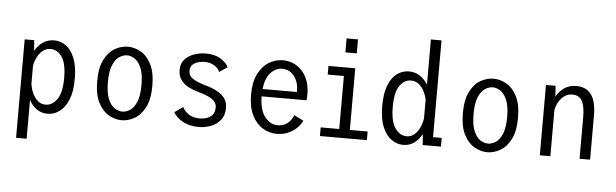

<svg xmlns="http://www.w3.org/2000/svg" viewBox="-55 -955 4360 1360"><g transform="rotate(5 2125.0 -275.0)"><path d="M92.5 200V-500H160.5L166 -424.5Q186 -461.5 220.5 -486.2Q255 -511 303 -511Q347.5 -511 385.5 -484Q423.5 -457 447 -399.5Q470.5 -342 470.5 -251Q470.5 -160 446 -102Q421.5 -44 382.5 -16.5Q343.5 11 299 11Q253.5 11 220.5 -13.8Q187.5 -38.5 167.5 -75V200ZM282 -448Q250 -448 226.8 -429.2Q203.5 -410.5 188.5 -381.2Q173.5 -352 167.5 -320.5V-190.5Q172.5 -155 187 -123.5Q201.5 -92 224.8 -72Q248 -52 280 -52Q327 -52 361 -99.5Q395 -147 395 -251Q395 -356.5 362 -402.2Q329 -448 282 -448Z M826 11Q779.5 11 734.2 -14.8Q689 -40.5 659.5 -98Q630 -155.5 630 -251Q630 -346 659.5 -403.5Q689 -461 734.2 -486.5Q779.5 -512 826 -512Q872.5 -512 917.8 -486.5Q963 -461 992.5 -403.5Q1022 -346 1022 -251Q1022 -155.5 992.5 -98Q963 -40.5 917.8 -14.8Q872.5 11 826 11ZM826 -50.5Q853 -50.5 880.5 -68.2Q908 -86 926.5 -129.5Q945 -173 945 -251Q945 -327 926.5 -370.5Q908 -414 880.5 -432.2Q853 -450.5 826 -450.5Q798.5 -450.5 770.8 -432.5Q743 -414.5 724.5 -371Q706 -327.5 706 -251Q706 -173.5 724.5 -129.8Q743 -86 770.8 -68.2Q798.5 -50.5 826 -50.5Z M1374 11Q1305.5 11 1258.8 -16Q1212 -43 1193.5 -78.5L1253 -120.5Q1264.5 -94 1296 -72Q1327.5 -50 1375.5 -50Q1423 -50 1452.8 -71.8Q1482.5 -93.5 1482.5 -137Q1482.5 -164 1464.8 -182.2Q1447 -200.5 1417.5 -213Q1388 -225.5 1353.5 -235Q1319 -244 1284.8 -260.5Q1250.5 -277 1227.5 -306Q1204.5 -335 1204.5 -381Q1204.5 -426 1230.8 -455Q1257 -484 1297.5 -498Q1338 -512 1380.5 -512Q1445 -512 1486.8 -485.2Q1528.5 -458.5 1542 -428.5L1484.5 -390Q1474.5 -416.5 1445.2 -434.2Q1416 -452 1378 -452Q1356 -452 1332 -445.8Q1308 -439.5 1291.5 -424Q1275 -408.5 1275 -380.5Q1275 -343 1308 -323Q1341 -303 1388.5 -289.5Q1414.5 -282.5 1443.5 -271.5Q1472.5 -260.5 1498 -243.8Q1523.5 -227 1539.5 -201.5Q1555.5 -176 1555.5 -140Q1555.5 -89 1529.8 -55.5Q1504 -22 1462.5 -5.5Q1421 11 1374 11Z M1927.5 11Q1875.5 11 1829 -17Q1782.5 -45 1753.2 -103Q1724 -161 1724 -251Q1724 -339 1753 -397Q1782 -455 1828.5 -483.5Q1875 -512 1928 -512Q1982.5 -512 2026.2 -484.8Q2070 -457.5 2095.8 -407.2Q2121.5 -357 2121.5 -287.5Q2121.5 -275 2120.8 -263.5Q2120 -252 2119 -244H1799.5Q1801 -146 1839.5 -98Q1878 -50 1929.5 -50Q1964 -50 1987 -64Q2010 -78 2023.5 -97Q2037 -116 2042 -131L2109 -98Q2100 -76.5 2076.5 -51Q2053 -25.5 2015.8 -7.2Q1978.5 11 1927.5 11ZM1928 -451.5Q1883.5 -451.5 1847.2 -413.8Q1811 -376 1802 -296.5H2046V-305Q2046 -367.5 2013.2 -409.5Q1980.5 -451.5 1928 -451.5Z M2363.5 -705.5H2444.5V-606H2363.5ZM2235.5 0V-61.5H2367.5V-438.5H2252.5V-500H2443V-61.5H2569.5V0Z M2827.5 11Q2783.5 11 2744.2 -16.5Q2705 -44 2680.8 -102Q2656.5 -160 2656.5 -251Q2656.5 -342 2679.8 -399.5Q2703 -457 2741.2 -484Q2779.5 -511 2823.5 -511Q2870.5 -511 2904.5 -487.2Q2938.5 -463.5 2959 -428V-750H3034.5V-62H3096V0H2966L2961 -77.5Q2941 -40 2907.5 -14.5Q2874 11 2827.5 11ZM2731.5 -251Q2731.5 -147 2765.5 -99.5Q2799.5 -52 2847 -52Q2878.5 -52 2901.5 -71.5Q2924.5 -91 2939 -122Q2953.5 -153 2959 -187.5V-322.5Q2952.5 -353.5 2937.8 -382.2Q2923 -411 2899.8 -429.5Q2876.5 -448 2845 -448Q2797.5 -448 2764.5 -402.2Q2731.5 -356.5 2731.5 -251Z M3426 11Q3379.5 11 3334.2 -14.8Q3289 -40.5 3259.5 -98Q3230 -155.5 3230 -251Q3230 -346 3259.5 -403.5Q3289 -461 3334.2 -486.5Q3379.5 -512 3426 -512Q3472.5 -512 3517.8 -486.5Q3563 -461 3592.5 -403.5Q3622 -346 3622 -251Q3622 -155.5 3592.5 -98Q3563 -40.5 3517.8 -14.8Q3472.5 11 3426 11ZM3426 -50.5Q3453 -50.5 3480.5 -68.2Q3508 -86 3526.5 -129.5Q3545 -173 3545 -251Q3545 -327 3526.5 -370.5Q3508 -414 3480.5 -432.2Q3453 -450.5 3426 -450.5Q3398.5 -450.5 3370.8 -432.5Q3343 -414.5 3324.5 -371Q3306 -327.5 3306 -251Q3306 -173.5 3324.5 -129.8Q3343 -86 3370.8 -68.2Q3398.5 -50.5 3426 -50.5Z M3799 0V-500H3867.5L3872.5 -424Q3893.5 -462 3929.2 -486.8Q3965 -511.5 4014 -511.5Q4084 -511.5 4120.2 -463.5Q4156.5 -415.5 4156.5 -314V0H4081.5V-296.5Q4081.5 -374 4060.8 -411.2Q4040 -448.5 3990.5 -448.5Q3947.5 -448.5 3915 -413Q3882.5 -377.5 3874 -327V0Z"/></g></svg>

Font: Trispace SemiCondensed Light
Style: Regular
Weight: 300
Width: 4
Designer: Tyler Finck
Foundry: Etcetera Type Company
Version: Version 1.210; ttfautohint (v1.8.3)